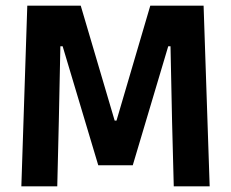

<svg xmlns="http://www.w3.org/2000/svg" viewBox="-20 -659 817 679"><path d="M182.5 0H55.5L76.5 -639H265.5L385.5 -232.5H392L511.5 -639H700L721.5 0H594.5L588.5 -230L583 -495.5H575L449.5 -74.5H327.5L201.5 -495.5H193.5L188 -229.5Z"/></svg>

Font: Anek Kannada SemiBold
Style: Regular
Weight: 600
Version: Version 1.003